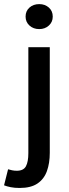

<svg xmlns="http://www.w3.org/2000/svg" viewBox="-64 -724 343 953"><path d="M33.7 209Q8.3 209 -11 205.1Q-30.3 201.2 -43.9 195.8L-23.9 116.2Q-14.6 119.1 -3.7 121.3Q7.3 123.5 19.5 123.5Q52.7 123.5 64.7 101.3Q76.7 79.1 76.7 36.1V-489.7H183.1V34.7Q183.1 85.9 168.9 125.2Q154.8 164.6 122.1 186.8Q89.4 209 33.7 209ZM130.9 -579.6Q101.6 -579.6 82.3 -597.2Q63 -614.7 63 -641.6Q63 -669.4 82.3 -686.5Q101.6 -703.6 130.9 -703.6Q159.2 -703.6 178.5 -686.5Q197.8 -669.4 197.8 -641.6Q197.8 -614.7 178.5 -597.2Q159.2 -579.6 130.9 -579.6Z"/></svg>

Font: Varta Light
Style: Bold
Weight: 700
Version: Version 1.004